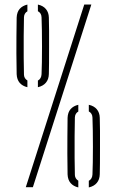

<svg xmlns="http://www.w3.org/2000/svg" viewBox="-20 -820 511 841"><path d="M93 0 349 -800H380L124 0ZM369 1V-28Q384 -36 385 -56Q386 -77 386.5 -109.2Q387 -141.5 387 -177.5Q387 -213.5 386.5 -247.2Q386 -281 385 -305Q384.5 -323.5 369 -332V-361Q392 -356 404.2 -341.2Q416.5 -326.5 417 -304Q418 -281.5 418 -246.2Q418 -211 418 -173.2Q418 -135.5 417.8 -104Q417.5 -72.5 417 -57Q416.5 -33.5 404 -18.8Q391.5 -4 369 1ZM323 1Q301.5 -4 289.2 -18.2Q277 -32.5 276 -56Q275 -109 275 -147Q275 -185 275.2 -221Q275.5 -257 276 -304Q277 -328 289.2 -342Q301.5 -356 323 -361V-331.5Q309 -323.5 308 -306Q307 -271 306.8 -223Q306.5 -175 306.8 -128.8Q307 -82.5 308 -53Q309 -37 323 -28.5ZM146 -438V-467Q161 -475 162 -495Q163 -516 163.5 -548.2Q164 -580.5 164 -616.5Q164 -652.5 163.5 -686.2Q163 -720 162 -744Q161.5 -762.5 146 -771V-800Q169 -795 181.2 -780.2Q193.5 -765.5 194 -743Q195 -720.5 195 -685.2Q195 -650 195 -612.2Q195 -574.5 194.8 -543Q194.5 -511.5 194 -496Q193.5 -472.5 181 -457.8Q168.5 -443 146 -438ZM100 -438Q78.5 -443 66.2 -457.2Q54 -471.5 53 -495Q52 -548 51.8 -586Q51.5 -624 52 -660Q52.5 -696 53 -743Q54 -767 66.2 -781Q78.5 -795 100 -800V-770.5Q86 -762.5 85 -745Q84 -710 83.8 -662Q83.5 -614 83.8 -567.8Q84 -521.5 85 -492Q86 -476 100 -467.5Z"/></svg>

Font: Big Shoulders Stencil Text Thin
Style: Regular
Weight: 100
Designer: Patric King
Foundry: XO Type Co
Version: Version 2.001